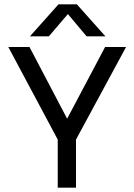

<svg xmlns="http://www.w3.org/2000/svg" viewBox="-20 -868 622 888"><path d="M250.5 -848H335.5L467.5 -700H380.5L294 -803L206 -700H118.5ZM247 -222.5 18.5 -650.5H116.5L290.5 -319L466 -650.5H563L331.5 -222.5V0H247Z"/></svg>

Font: Overused Grotesk
Style: Regular
Weight: 450
Version: Version 0.004